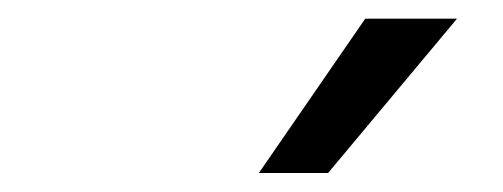

<svg xmlns="http://www.w3.org/2000/svg" viewBox="-20 -804 537 205"><path d="M256.4 -619.3H330.3L468 -784.1H370Z"/></svg>

Font: Margiela Sans
Style: Italic
Weight: 400
Italic angle: -9.39999°
Designer: Stefan Endress, Andreas Faust
Version: Version 1.100;FEAKit 1.0